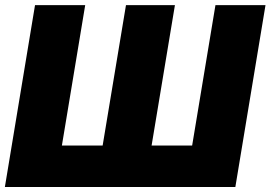

<svg xmlns="http://www.w3.org/2000/svg" viewBox="-21 -748 1082 768"><path d="M119.1 -727.5H319.8L226.6 -166H389.6L482.9 -727.5H678.7L585.4 -166H747.6L840.8 -727.5H1041L920.4 0H-1.5Z"/></svg>

Font: Inter 24pt Black
Style: Italic
Weight: 900
Italic angle: -9.3988°
Designer: Rasmus Andersson
Foundry: rsms
Version: Version 4.001;git-66647c0bb